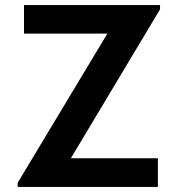

<svg xmlns="http://www.w3.org/2000/svg" viewBox="-20 -740 704 760"><path d="M50 0H605V-113.5H260.5L613.5 -703V-720H75V-607H405L50 -16.5Z"/></svg>

Font: Eudonet
Style: Bold
Weight: 700
Designer: Mikhail Sharanda
Foundry: Mikhail Sharanda
Version: Version 4.503;Glyphs 3.1.2 (3151)